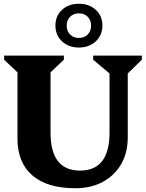

<svg xmlns="http://www.w3.org/2000/svg" viewBox="-20 -986 777 1022"><path d="M563 -595 476 -668V-690H735V-668L660 -595V-255Q660 -173 625 -112.5Q590 -52 527.5 -18Q465 16 381 16Q232 16 152.5 -52Q73 -120 73 -249V-601L2 -668V-690H320V-668L249 -601V-280Q249 -78 406 -78Q563 -78 563 -280ZM400 -733Q345 -733 310 -766Q275 -799 275 -850Q275 -901 310 -933.5Q345 -966 400 -966Q455 -966 490 -933.5Q525 -901 525 -850Q525 -799 490 -766Q455 -733 400 -733ZM400 -784Q429 -784 447 -802.5Q465 -821 465 -850Q465 -878 447 -896.5Q429 -915 400 -915Q371 -915 353 -896.5Q335 -878 335 -850Q335 -821 353 -802.5Q371 -784 400 -784Z"/></svg>

Font: Platypi
Style: Bold
Weight: 700
Designer: David Sargent
Foundry: Bolt Cutter Type
Version: Version 1.200; ttfautohint (v1.8.4.7-5d5b)